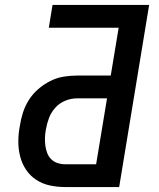

<svg xmlns="http://www.w3.org/2000/svg" viewBox="-20 -755 640 775"><path d="M243 0Q211 0 181 -6.5Q151 -13 126.5 -29Q102 -45 85.5 -69.5Q69 -94 61.5 -123Q54 -152 54 -183.5Q54 -215 60 -246Q64 -273 72.5 -300Q81 -327 96.5 -351.5Q112 -376 134.5 -395.5Q157 -415 183 -428Q209 -441 236.5 -445.5Q264 -450 291 -450H427L459 -643H177L192 -735H582L461 0ZM243 -92H368L412 -358H291Q267 -358 243.5 -348.5Q220 -339 203 -320Q186 -301 177.5 -278Q169 -255 165 -231Q162 -215 161.5 -199Q161 -183 163 -167.5Q165 -152 170.5 -137.5Q176 -123 186.5 -112.5Q197 -102 212 -97Q227 -92 243 -92Z"/></svg>

Font: Iosevka SS04 Semibold Extended
Style: Italic
Weight: 600
Width: 7
Italic angle: -9°
Monospace: yes
Designer: Belleve Invis
Foundry: Belleve Invis
Version: Version 19.0.0; ttfautohint (v1.8.4)